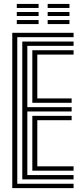

<svg xmlns="http://www.w3.org/2000/svg" viewBox="-20 -969 421 989"><path d="M43.2 0V-800H359V-777.5H69V-22.5H359V0ZM146.5 -89.8V-372.2H349V-349.8H172.2V-112.2H359V-89.8ZM94.8 -45V-755H359V-732.8H120.8V-417H349V-394.8H120.8V-67.2H359V-45ZM146.5 -439.5V-710.2H359V-687.8H172.2V-462H349V-439.5ZM225.5 -928V-948.8H337.8V-928ZM66.5 -845V-865.8H178.8V-845ZM66.5 -886.5V-907.2H178.8V-886.5ZM66.5 -928V-948.8H178.8V-928ZM225.5 -845V-865.8H337.8V-845ZM225.5 -886.5V-907.2H337.8V-886.5Z"/></svg>

Font: Big Shoulders Inline Display Thin ExtraBold
Style: Regular
Weight: 800
Version: Version 2.002